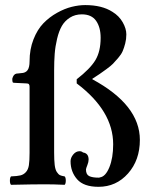

<svg xmlns="http://www.w3.org/2000/svg" viewBox="-20 -718 606 748"><path d="M95.2 -123V-379.9Q95.2 -387.2 92.5 -390.1Q89.8 -393.1 82 -393.1L42 -395Q31.7 -395 29.8 -397Q27.8 -399.9 27.8 -411.1Q32.2 -428.7 43.9 -431.2Q46.9 -431.6 53 -432.1Q59.1 -432.6 62 -433.1Q79.6 -433.6 87.4 -444.6Q95.2 -455.6 95.2 -479Q95.2 -525.9 110.4 -564.5Q125.5 -603 148.9 -627.2Q172.4 -651.4 202.1 -668Q231.9 -684.6 259.5 -691.4Q287.1 -698.2 312 -698.2Q377.4 -698.2 418 -671.9Q443.8 -656.2 458 -631.3Q472.2 -606.4 472.2 -584Q472.2 -565.4 467.8 -548.6Q463.4 -531.7 458 -519Q452.6 -506.3 440.4 -492.2Q428.2 -478 420.2 -469.7Q412.1 -461.4 394.5 -448.5Q377 -435.5 368.4 -429.9Q359.9 -424.3 339.8 -411.1V-409.2Q524.9 -309.1 524.9 -172.9Q524.9 -94.2 478.8 -42.2Q432.6 9.8 363.8 9.8Q306.2 9.8 280.5 -19.5Q254.9 -48.8 254.9 -89.8Q254.9 -103.5 265.4 -116.2Q275.9 -128.9 290 -128.9Q298.3 -128.9 303.2 -124Q325.2 -121.1 325.2 -96.2Q325.2 -86.9 320.3 -74.7Q315.4 -62.5 314.9 -58.1Q314.9 -38.1 327.4 -32Q339.8 -25.9 363.8 -25.9Q368.2 -25.9 369.1 -26.9Q391.1 -29.8 406 -66.2Q420.9 -102.5 420.9 -155.8Q420.9 -286.1 278.8 -393.1V-409.2Q331.1 -449.7 351.6 -483.6Q372.1 -517.6 372.1 -570.8Q372.1 -611.3 354.5 -636.7Q336.9 -662.1 298.8 -662.1Q272.5 -662.1 252.4 -649.4Q232.4 -636.7 220.9 -616.7Q209.5 -596.7 202.4 -566.9Q195.3 -537.1 193.1 -508.3Q190.9 -479.5 190.9 -443.8V-124Q190.9 -93.3 193.1 -75.2Q195.3 -57.1 201.4 -47.9Q207.5 -38.6 213.6 -35.6Q219.7 -32.7 231.9 -30.8Q236.3 -26.4 236.3 -14.4Q236.3 -2.4 231.9 2Q189.9 0 154.8 0Q110.8 0 22.9 2Q18.6 -2.4 18.6 -14.4Q18.6 -26.4 22.9 -30.8Q47.4 -31.7 59.6 -34.7Q71.8 -37.6 80.8 -47.4Q89.8 -57.1 92.5 -74.2Q95.2 -91.3 95.2 -123Z"/></svg>

Font: Common Serif Medium
Style: Regular
Weight: 500
Designer: Philipp H. Poll, Khaled Hosny
Foundry: Stefan Peev, Context Ltd.
Version: Version 1.026